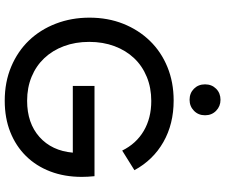

<svg xmlns="http://www.w3.org/2000/svg" viewBox="-92 -868 975 832"><g transform="rotate(90 396.0 -451.5)"><path d="M746 -318Q746 -243 722.5 -181.5Q699 -120 655.5 -76Q612 -32 551.5 -8Q491 16 416 16Q335 16 268.5 -12Q202 -40 155 -89Q108 -138 82 -205.5Q56 -273 56 -351Q56 -431 82.5 -497.5Q109 -564 156.5 -613Q204 -662 270 -689Q336 -716 415 -716Q517 -716 595 -671.5Q673 -627 717 -546L632 -493Q602 -554 546.5 -586.5Q491 -619 417 -619Q360 -619 312.5 -599.5Q265 -580 231.5 -544.5Q198 -509 179.5 -459.5Q161 -410 161 -350Q161 -290 179.5 -240.5Q198 -191 231.5 -155.5Q265 -120 312 -100.5Q359 -81 416 -81Q513 -81 573 -134.5Q633 -188 641 -279H352V-373H743Q746 -343 746 -318ZM412 -785Q383 -785 364 -804Q345 -823 345 -852Q345 -881 364 -900Q383 -919 412 -919Q440 -919 459.5 -900Q479 -881 479 -852Q479 -823 459.5 -804Q440 -785 412 -785Z"/></g></svg>

Font: NT Somic Medium
Style: Regular
Weight: 500
Designer: Ravid Balaliev — lead type designer, mastering
Michael Voronin — secret advisor, marketing
Ivan Kovalenko — best boy
Foundry: NT Type
Version: Version 0.7